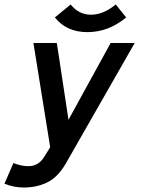

<svg xmlns="http://www.w3.org/2000/svg" viewBox="-105 -648 671 861"><path d="M499 -455.1 188 88.9Q152.8 147.9 106 170.4Q59.1 192.9 1 192.9Q-19 192.9 -40.5 189Q-62 185.1 -85 175.8L-44.9 83Q-25.9 90.8 -9 94Q7.8 97.2 22 97.2Q66.9 97.2 92.8 56.2L120.1 12.2L44.9 -455.1H149.9L202.1 -110.8L391.1 -455.1ZM460.9 -569.8Q380.9 -503.9 287.1 -503.9Q192.9 -503.9 141.1 -569.8L211.9 -627.9Q248 -582 303.2 -582Q357.9 -582 414.1 -627.9Z"/></svg>

Font: Anonymous Pro
Style: Bold Italic
Weight: 700
Italic angle: -12°
Monospace: yes
Designer: Mark Simonson
Version: Version 1.003